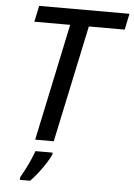

<svg xmlns="http://www.w3.org/2000/svg" viewBox="-61 -760 714 1026"><g transform="rotate(5 295.5 -246.5)"><path d="M147.9 0 280.8 -627.4H88.4L106.9 -713.9H591.3L573.2 -627.4H380.9L247.6 0ZM85 221.2V208.5Q95.2 190.4 108.9 164.3Q122.6 138.2 134.8 110.6Q147 83 154.8 61H246.6V70.8Q238.8 88.9 221.9 115.7Q205.1 142.6 183.6 170.7Q162.1 198.7 140.1 221.2Z"/></g></svg>

Font: Open Sans Medium
Style: Italic
Weight: 500
Italic angle: -12°
Designer: Monotype Design Team
Foundry: Monotype Imaging Inc.
Version: Version 3.000